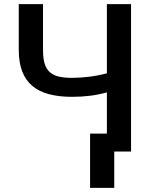

<svg xmlns="http://www.w3.org/2000/svg" viewBox="-20 -731 730 926"><path d="M612 0H531V175H414.5V-86.5H495.5V-285.5Q454.5 -274 413.2 -269Q372 -264 327 -264Q264 -264 216 -276.8Q168 -289.5 135.8 -316.8Q103.5 -344 87 -386.8Q70.5 -429.5 70.5 -489.5V-711H187.5V-489.5Q187.5 -450.5 195.2 -424.5Q203 -398.5 220 -383.2Q237 -368 263.2 -361.8Q289.5 -355.5 327 -355.5Q366.5 -355.5 410.5 -361Q454.5 -366.5 495.5 -377.5V-711H612Z"/></svg>

Font: Roberto Sans Medium
Style: Regular
Weight: 500
Designer: Google (font) & Cristiano Sobral (main changes)
Version: Version 1.000;October 12, 2021;FontCreator 14.0.0.2814 64-bi